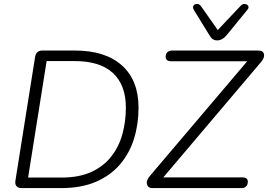

<svg xmlns="http://www.w3.org/2000/svg" viewBox="-20 -964 1374 984"><path d="M91 0Q73 0 64.5 -10Q56 -20 59 -38L160 -673Q165 -705 198 -705H364Q520 -705 605 -628.5Q690 -552 690 -413Q690 -328 667 -253.5Q644 -179 595.5 -122Q547 -65 472 -32.5Q397 0 293 0ZM124 -54H295Q385 -54 447.5 -82.5Q510 -111 549.5 -161Q589 -211 607 -275.5Q625 -340 625 -413Q625 -528 559 -589.5Q493 -651 363 -651H219ZM760 0Q739 0 733.5 -19Q728 -38 747 -61L1247 -650H858Q829 -650 829 -673Q829 -690 839 -697.5Q849 -705 862 -705H1303Q1329 -705 1333 -686.5Q1337 -668 1317 -645L817 -55H1221Q1250 -55 1250 -33Q1250 -16 1240.5 -8Q1231 0 1218 0ZM1093 -757Q1079 -757 1069.5 -764Q1060 -771 1053 -784L973 -914Q966 -927 972 -935.5Q978 -944 990 -944Q1002 -944 1011 -931L1096 -810L1214 -935Q1224 -945 1235.5 -943.5Q1247 -942 1252 -933.5Q1257 -925 1248 -914L1141 -783Q1119 -757 1093 -757Z"/></svg>

Font: Nunito Light
Style: Italic
Weight: 300
Italic angle: -9°
Designer: Vernon Adams
Foundry: Vernon Adams
Version: Version 3.601; ttfautohint (v1.8.2.53-6de2)